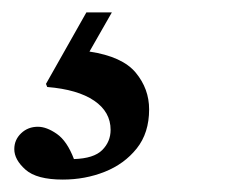

<svg xmlns="http://www.w3.org/2000/svg" viewBox="-20 -30 400 309"><path d="M160 -10 124 53Q177 61 198.5 87Q220 113 220 146Q220 184 200 209Q180 234 148.5 246.5Q117 259 81 259Q39 259 21 243Q3 227 3 210Q3 195 14 184.5Q25 174 41 174Q55 174 71.5 185.5Q88 197 99 226Q131 225 144.5 211.5Q158 198 158 179Q158 150 131.5 132Q105 114 56 110L54 105L119 -10Z"/></svg>

Font: Tiro Devanagari Marathi
Style: Italic
Weight: 400
Italic angle: -11°
Designer: Devanagari: John Hudson & Fiona Ross, assisted by Paul Hanslow. Latin: John Hudson with Paul Hanslow, assisted by Kaja S
Foundry: Tiro Typeworks Ltd.
Version: Version 1.52